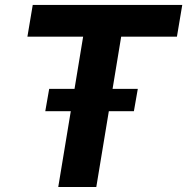

<svg xmlns="http://www.w3.org/2000/svg" viewBox="-20 -747 748 767"><path d="M364.7 0H212.7L262.8 -302.9H160.9L176.5 -392H277.7L312.1 -600.5H89.5L110.8 -727.3H708.1L686.8 -600.5H464.1L429.7 -392H530.5L514.9 -302.9H414.8Z"/></svg>

Font: Linik Sans
Style: Bold Italic
Weight: 700
Italic angle: 9°
Designer: Fonts by Rasmus Andersson / Changes by Cristiano Sobral with parts from Marc Monis
Foundry: rsms
Version: Version 3.020; ttfautohint (v1.6)